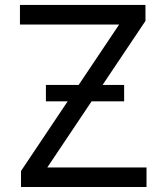

<svg xmlns="http://www.w3.org/2000/svg" viewBox="-20 -747 665 767"><path d="M63.9 0V-63.9L456 -649.1H59.7V-727.3H561.1V-663.4L169 -78.1H565.3V0ZM163.4 -342.3V-407.7H475.9V-342.3Z"/></svg>

Font: Inter UI
Style: Regular
Weight: 400
Designer: Rasmus Andersson
Foundry: rsms
Version: 3.2;8d6f07862